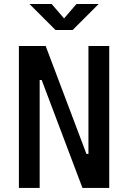

<svg xmlns="http://www.w3.org/2000/svg" viewBox="-20 -918 626 938"><path d="M382.8 0 183.6 -527.3H138.7V-693.4H203.1L402.3 -166H426.8V0ZM72.3 0V-693.4H173.8V0ZM412.1 0V-693.4H513.7V0ZM251 -771.5 124 -898.4H232.4L297.9 -822.3H288.1L353.5 -898.4H461.9L335 -771.5Z"/></svg>

Font: Cascadia Mono
Style: Regular
Weight: 400
Monospace: yes
Designer: Aaron Bell
Foundry: Saja Typeworks
Version: Version 2404.023